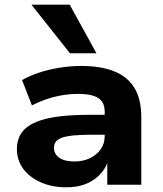

<svg xmlns="http://www.w3.org/2000/svg" viewBox="-20 -787 694 818"><path d="M262 11Q201 11 153 -10.5Q105 -32 78.5 -68.5Q52 -105 52 -152Q52 -202 82.5 -234Q113 -266 181 -282Q249 -298 363 -298H445V-213H368Q324 -213 293.5 -210Q263 -207 244.5 -200.5Q226 -194 218 -183.5Q210 -173 210 -157Q210 -131 232.5 -115Q255 -99 297 -99Q333 -99 362 -112.5Q391 -126 408.5 -150.5Q426 -175 426 -206V-311Q426 -352 398.5 -369.5Q371 -387 312 -387Q264 -387 214.5 -375Q165 -363 116 -338L74 -446Q108 -465 149.5 -478.5Q191 -492 236.5 -499Q282 -506 326 -506Q410 -506 467 -483Q524 -460 553 -412Q582 -364 582 -288V0H437V-102H441Q429 -67 404.5 -42Q380 -17 345 -3Q310 11 262 11ZM278 -560 114 -767H277L391 -560Z"/></svg>

Font: Nunito Sans 10pt SemiExpanded ExtraBold
Style: Regular
Weight: 800
Width: 6
Designer: Vernon Adams
Foundry: Vernon Adams
Version: Version 3.101;gftools[0.9.27]